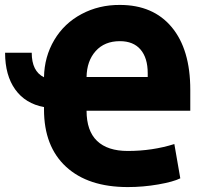

<svg xmlns="http://www.w3.org/2000/svg" viewBox="-59 -740 824 771"><path d="M454.1 11.2Q294.9 11.2 206.3 -70.3Q117.7 -151.9 117.7 -300.3V-310.1Q43 -323.7 2.2 -380.6Q-38.6 -437.5 -38.6 -528.3H68.4Q68.4 -453.6 117.7 -429.7Q119.1 -512.2 158.9 -579.3Q198.7 -646.5 268.6 -683.6Q338.4 -720.7 422.4 -720.2Q556.2 -720.2 630.6 -630.9Q705.1 -541.5 705.1 -379.4V-295.4H288.6Q288.6 -214.4 330.8 -174.1Q373 -133.8 454.1 -133.8Q553.2 -133.8 641.1 -161.6L665 -23.9Q636.7 -9.8 576.2 0.7Q515.6 11.2 454.1 11.2ZM422.4 -574.7Q360.8 -574.7 325.2 -534.9Q289.6 -495.1 288.6 -430.7H534.2V-445.8Q534.2 -507.3 505.4 -541Q476.6 -574.7 422.4 -574.7Z"/></svg>

Font: Roboto Black
Style: Regular
Weight: 900
Designer: Google
Version: Version 2.134; 2016